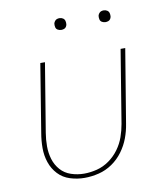

<svg xmlns="http://www.w3.org/2000/svg" viewBox="-81 -780 739 855"><g transform="rotate(-10 288.0 -352.0)"><path d="M233 8Q265 8 297.5 0Q330 -8 358.5 -27.5Q387 -47 407.5 -75Q428 -103 439.5 -134Q451 -165 456 -197L511 -530H490L436 -200Q431 -171 421 -142.5Q411 -114 392.5 -88.5Q374 -63 348 -44.5Q322 -26 292.5 -18.5Q263 -11 234 -11Q204 -11 175.5 -20.5Q147 -30 128 -51.5Q109 -73 100.5 -101Q92 -129 92 -159.5Q92 -190 97 -220L148 -530H127L77 -223Q71 -189 71 -155Q71 -121 81.5 -90Q92 -59 114 -35.5Q136 -12 168 -2Q200 8 233 8ZM445 -659Q451 -659 457 -661Q463 -663 466.5 -668Q470 -673 471 -679Q472 -687 470 -695Q468 -703 461 -707.5Q454 -712 445 -712Q439 -712 433.5 -710Q428 -708 424 -702.5Q420 -697 419 -692Q418 -683 420 -675Q422 -667 429.5 -663Q437 -659 445 -659ZM245 -659Q251 -659 257 -661Q263 -663 266.5 -668Q270 -673 271 -679Q272 -687 270 -695Q268 -703 261 -707.5Q254 -712 245 -712Q239 -712 233.5 -710Q228 -708 224 -702.5Q220 -697 219 -692Q218 -683 220 -675Q222 -667 229.5 -663Q237 -659 245 -659Z"/></g></svg>

Font: Iosevka Sparkle Thin Oblique
Style: Regular
Weight: 100
Italic angle: -9°
Designer: Belleve Invis
Foundry: Belleve Invis
Version: Version 4.5.0; ttfautohint (v1.8.3)